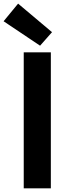

<svg xmlns="http://www.w3.org/2000/svg" viewBox="-38 -1026 388 1046"><path d="M91.3 0V-740.8H239V0ZM180.3 -777.1 -18.4 -910.2 60.6 -1006.3 245.4 -850.7Z"/></svg>

Font: Noto Sans SC Thin
Style: Regular
Weight: 100
Designer: Ryoko NISHIZUKA 西塚涼子 (kana, bopomofo & ideographs); Paul D. Hunt (Latin, Greek & Cyrillic); Sandoll Communications 산돌커뮤니
Foundry: Adobe
Version: Version 2.004-H2;hotconv 1.0.118;makeotfexe 2.5.65603